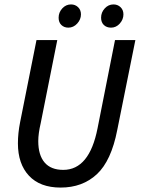

<svg xmlns="http://www.w3.org/2000/svg" viewBox="-20 -836 640 868"><path d="M254 12Q161 12 111 -41.5Q61 -95 61 -188Q61 -234 71 -284L145 -655H239L164 -279Q153 -232 153 -198Q153 -135 181.5 -101.5Q210 -68 266 -68Q384 -68 421 -256L500 -655H592L510 -248Q483 -109 418 -48.5Q353 12 254 12ZM289 -711Q270 -711 257.5 -723Q245 -735 245 -756Q245 -780 261.5 -798Q278 -816 301 -816Q320 -816 333 -803.5Q346 -791 346 -771Q346 -748 329 -729.5Q312 -711 289 -711ZM482 -711Q462 -711 449.5 -723Q437 -735 437 -756Q437 -780 453.5 -798Q470 -816 493 -816Q512 -816 525 -803.5Q538 -791 538 -771Q538 -748 521.5 -729.5Q505 -711 482 -711Z"/></svg>

Font: TypoPRO Source Code Pro
Style: Italic
Weight: 500
Italic angle: -11°
Monospace: yes
Designer: Paul D. Hunt, Teo Tuominen
Foundry: Adobe Systems Incorporated
Version: Version 1.030;PS 1.0;hotconv 1.0.84;makeotf.lib2.5.63406